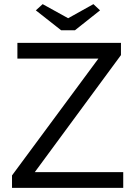

<svg xmlns="http://www.w3.org/2000/svg" viewBox="-20 -907 652 927"><path d="M38 -60 455 -624H64V-700H564V-641L148 -76H575V0H38ZM309 -819 431 -887 463 -857 342 -761H275L153 -857L186 -887Z"/></svg>

Font: Lexend HM
Style: Regular
Weight: 400
Designer: Bonnie Shaver-Troup, Thomas Jockin, Octavio Pardo
Foundry: Lexend
Version: Version 1.091